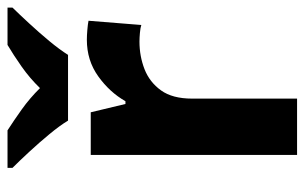

<svg xmlns="http://www.w3.org/2000/svg" viewBox="-169 -637 806 508"><g transform="rotate(-90 234.0 -383.0)"><path d="M382.8 -556.2Q394 -556.2 408.9 -554.9Q423.8 -553.7 433.1 -551.8L421.9 -412.1Q414.6 -414.6 401.1 -415.8Q387.7 -417 377.9 -417Q339.4 -417 304.9 -403.6Q270.5 -390.1 248.8 -359.9Q227.1 -329.6 227.1 -277.8V0H78.1V-545.9H190.9L212.9 -454.1H220.2Q244.1 -496.1 286.1 -526.1Q328.1 -556.2 382.8 -556.2ZM168.9 -606Q155.3 -628.4 132.8 -655.5Q110.4 -682.6 86.4 -708.5Q62.5 -734.4 43.9 -752.9V-766.1H143.1Q168.9 -749.5 198.7 -728.3Q228.5 -707 254.9 -680.2Q280.8 -707 311.8 -728.8Q342.8 -750.5 369.1 -766.1H467.8V-752.9Q450.2 -734.9 426.3 -709Q402.3 -683.1 379.6 -655.8Q356.9 -628.4 342.8 -606Z"/></g></svg>

Font: Open Sans
Style: Bold
Weight: 700
Designer: Monotype Design Team
Foundry: Monotype Imaging Inc.
Version: Version 3.000; ttfautohint (v1.8.4)